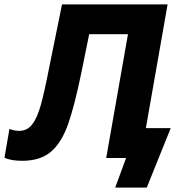

<svg xmlns="http://www.w3.org/2000/svg" viewBox="-55 -720 844 875"><path d="M-34.6 -1.2 -12 -132.2Q12 -123.6 32.4 -123.6Q69 -123.6 91.8 -153.1Q114.6 -182.6 131 -241.4Q147.4 -300.2 169.4 -413.2L227.6 -700H708.8L585.8 0H429L528.2 -564H351.4L317 -394.8Q284.6 -236.6 254.8 -152.7Q225 -68.8 176.6 -28Q128.2 12.8 46.4 12.8Q-5.2 12.8 -34.6 -1.2ZM519.6 0H487L524.6 -136H723L613.8 135H470Z"/></svg>

Font: Fixel Italic Variable Display Thin
Style: Italic
Weight: 100
Italic angle: -10°
Designer: AlfaBravo + MacPaw
Foundry: Kyrylo Tkachov, Marchela Mozhyna, Serhii Makarenko, Maria Weinstein, Zakhar Kryvoshyya
Version: Version 1.210;Glyphs 3.2 (3217)